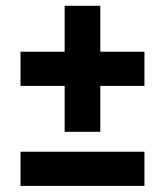

<svg xmlns="http://www.w3.org/2000/svg" viewBox="-20 -626 555 646"><path d="M197.5 -182.5V-337H49V-452H197.5V-606.5H317.5V-452H466V-337H317.5V-182.5ZM49 -0.5V-115.5H466V-0.5Z"/></svg>

Font: Encode Sans Cnd
Style: Bold
Weight: 700
Width: 3
Designer: Multiple Designers
Foundry: Impallari Type
Version: Version 3.002; ttfautohint (v1.8.3) -l 8 -r 50 -G 200 -x 14 